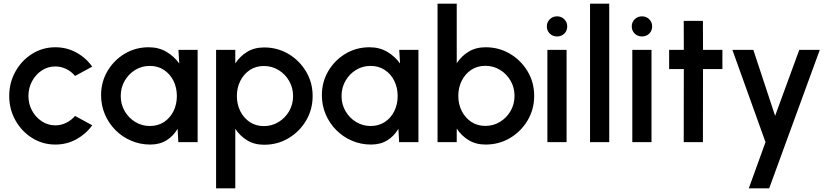

<svg xmlns="http://www.w3.org/2000/svg" viewBox="-20 -770 4500 1040"><path d="M386.5 -142 479.5 -91.5Q445.5 -44 393.5 -15.5Q341.5 13 280 13Q211 13 154.2 -22.5Q97.5 -58 63.8 -117.8Q30 -177.5 30 -250Q30 -323 63.8 -383Q97.5 -443 154.2 -478.5Q211 -514 280 -514Q341.5 -514 393.5 -485.5Q445.5 -457 479.5 -409L386.5 -358.5Q366 -383.5 337.8 -396.8Q309.5 -410 280 -410Q238.5 -410 205.5 -387.8Q172.5 -365.5 153.2 -329.2Q134 -293 134 -250Q134 -207 153.5 -171Q173 -135 206.2 -113Q239.5 -91 280 -91Q311 -91 339 -105Q367 -119 386.5 -142Z M946.5 -500H1050.5V0H946L942 -72.5Q920 -34 882.8 -10.5Q845.5 13 794 13Q739 13 690.5 -7.8Q642 -28.5 605.5 -65.2Q569 -102 548.2 -150.5Q527.5 -199 527.5 -254.5Q527.5 -326 562.2 -385Q597 -444 655.5 -479Q714 -514 785.5 -514Q840 -514 881.8 -489.2Q923.5 -464.5 951 -426ZM791.5 -87.5Q835.5 -87.5 868.5 -109.2Q901.5 -131 919.8 -168Q938 -205 938 -250Q938 -295.5 919.5 -332.5Q901 -369.5 868 -391.2Q835 -413 791.5 -413Q747.5 -413 712 -391Q676.5 -369 655.2 -332Q634 -295 634 -250Q634 -204.5 655.8 -167.5Q677.5 -130.5 713.2 -109Q749 -87.5 791.5 -87.5Z M1254.5 250H1150.5V-500H1254.5V-426.5Q1279.5 -465 1318.5 -489Q1357.5 -513 1410.5 -513Q1483.5 -513 1543 -477.5Q1602.5 -442 1638 -382.2Q1673.5 -322.5 1673.5 -250Q1673.5 -177 1638 -117Q1602.5 -57 1543 -21.5Q1483.5 14 1410.5 14Q1357.5 14 1318.5 -10Q1279.5 -34 1254.5 -72.5ZM1409.5 -412.5Q1366 -412.5 1333.2 -390.8Q1300.5 -369 1281.8 -332Q1263 -295 1263 -250Q1263 -205 1281.5 -168Q1300 -131 1332.8 -109Q1365.5 -87 1409.5 -87Q1452.5 -87 1488.5 -108.8Q1524.5 -130.5 1546 -167.5Q1567.5 -204.5 1567.5 -250Q1567.5 -294.5 1546.2 -331.5Q1525 -368.5 1489 -390.5Q1453 -412.5 1409.5 -412.5Z M2142.5 -500H2246.5V0H2142L2138 -72.5Q2116 -34 2078.8 -10.5Q2041.5 13 1990 13Q1935 13 1886.5 -7.8Q1838 -28.5 1801.5 -65.2Q1765 -102 1744.2 -150.5Q1723.5 -199 1723.5 -254.5Q1723.5 -326 1758.2 -385Q1793 -444 1851.5 -479Q1910 -514 1981.5 -514Q2036 -514 2077.8 -489.2Q2119.5 -464.5 2147 -426ZM1987.5 -87.5Q2031.5 -87.5 2064.5 -109.2Q2097.5 -131 2115.8 -168Q2134 -205 2134 -250Q2134 -295.5 2115.5 -332.5Q2097 -369.5 2064 -391.2Q2031 -413 1987.5 -413Q1943.5 -413 1908 -391Q1872.5 -369 1851.2 -332Q1830 -295 1830 -250Q1830 -204.5 1851.8 -167.5Q1873.5 -130.5 1909.2 -109Q1945 -87.5 1987.5 -87.5Z M2610 -514Q2683 -514 2742.8 -478.5Q2802.5 -443 2838 -383.2Q2873.5 -323.5 2873.5 -250.5Q2873.5 -178 2838 -118Q2802.5 -58 2742.8 -22.5Q2683 13 2610 13Q2557.5 13 2518.2 -11Q2479 -35 2454 -73.5V0H2350V-750H2454V-427.5Q2479 -466 2518.2 -490Q2557.5 -514 2610 -514ZM2609 -88Q2652.5 -88 2688.5 -110Q2724.5 -132 2745.8 -169Q2767 -206 2767 -250.5Q2767 -296 2745.5 -333Q2724 -370 2688 -391.8Q2652 -413.5 2609 -413.5Q2565 -413.5 2532.2 -391.5Q2499.5 -369.5 2481 -332.5Q2462.5 -295.5 2462.5 -250.5Q2462.5 -205.5 2481.2 -168.5Q2500 -131.5 2532.8 -109.8Q2565.5 -88 2609 -88Z M2945 -500H3049V0H2945ZM2997.5 -572.5Q2974 -572.5 2958 -588Q2942 -603.5 2942 -627Q2942 -650 2958 -665.8Q2974 -681.5 2997.5 -681.5Q3020.5 -681.5 3036.5 -665.8Q3052.5 -650 3052.5 -627Q3052.5 -603.5 3036.8 -588Q3021 -572.5 2997.5 -572.5Z M3176 0V-750H3280V0Z M3405 -500H3509V0H3405ZM3457.5 -572.5Q3434 -572.5 3418 -588Q3402 -603.5 3402 -627Q3402 -650 3418 -665.8Q3434 -681.5 3457.5 -681.5Q3480.5 -681.5 3496.5 -665.8Q3512.5 -650 3512.5 -627Q3512.5 -603.5 3496.8 -588Q3481 -572.5 3457.5 -572.5Z M3893 -396H3788L3787.5 0H3683.5L3684 -396H3604.5V-500H3684L3683.5 -657H3787.5L3788 -500H3893Z M4309.5 -500H4420.5L4146.5 250H4036L4126.5 0L3947 -500H4060.5L4178.5 -142.5Z"/></svg>

Font: Urbanist SemiBold
Style: Regular
Weight: 600
Designer: Corey Hu
Foundry: Corey Hu
Version: Version 1.321; ttfautohint (v1.8.4.7-5d5b)